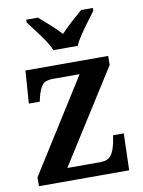

<svg xmlns="http://www.w3.org/2000/svg" viewBox="-86 -826 658 885"><g transform="rotate(-10 243.0 -383.0)"><path d="M24 0V-41L298 -476H173Q138 -476 123.5 -459Q109 -442 99 -401L95 -383H44L55 -536H442V-494L167 -60H322Q357 -60 372.5 -80.5Q388 -101 396 -143L401 -172H451L446 0ZM198 -606Q189 -629 171 -655.5Q153 -682 133 -708Q113 -734 99 -753V-766H154Q176 -747 205 -721Q234 -695 255 -672Q276 -695 305 -721Q334 -747 356 -766H411V-753Q397 -734 377.5 -708Q358 -682 340 -655.5Q322 -629 312 -606Z"/></g></svg>

Font: Noto Serif Ethiopic SemiCondensed SemiBold
Style: Regular
Weight: 600
Width: 4
Designer: Monotype Design Team
Foundry: Monotype Imaging Inc.
Version: Version 2.102; ttfautohint (v1.8.4.7-5d5b)